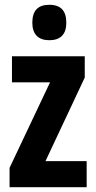

<svg xmlns="http://www.w3.org/2000/svg" viewBox="-20 -782 400 802"><path d="M186 -762C138 -762 115 -737 115 -687C115 -639 140 -614 186 -614C233 -614 257 -639 257 -687C257 -736 235 -762 186 -762ZM342 0V-109H170L334 -458V-547H30V-438H189L20 -81V0Z"/></svg>

Font: Noto Sans Devanagari ExtraCondensed
Style: Bold
Weight: 700
Width: 2
Designer: Jelle Bosma - Monotype Design Team
Foundry: Monotype Imaging Inc.
Version: Version 2.004